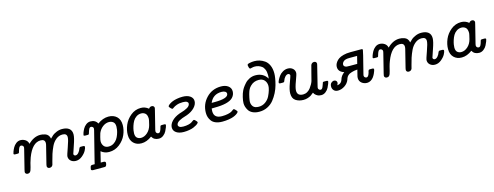

<svg xmlns="http://www.w3.org/2000/svg" viewBox="-22 -1603 6955 2701"><g transform="rotate(-15 3455.0 -253.0)"><path d="M68.8 -317.9Q68.8 -324.7 77.4 -348.4Q85.9 -372.1 102.1 -402.1Q118.2 -432.1 147.5 -455.1Q176.8 -478 212.9 -478Q250 -478 282.5 -457Q314.9 -436 323.2 -395Q406.2 -478 500 -478Q516.1 -478 531.5 -475.6Q546.9 -473.1 571.5 -465.6Q596.2 -458 613 -437.5Q629.9 -417 634.8 -387.2Q659.7 -413.1 677.2 -428Q694.8 -442.9 734.4 -460.4Q773.9 -478 817.9 -478Q883.8 -478 919.9 -449.5Q956.1 -420.9 956.1 -363.8Q956.1 -314.9 918.5 -209Q880.9 -103 880.9 -97.2Q880.9 -85 888.9 -77.4Q897 -69.8 908.2 -69.8Q931.2 -69.8 952.1 -93.5Q973.1 -117.2 984.9 -151.9Q988.8 -161.6 993.4 -165.3Q998 -168.9 1008.8 -168.9H1039.1Q1065.9 -168.9 1065.9 -153.8Q1065.9 -135.7 1046.9 -99.9Q1027.8 -64 985.4 -29.1Q942.9 5.9 893.1 5.9Q850.1 5.9 821 -19Q792 -43.9 792 -84Q792 -103 829.6 -206.1Q867.2 -309.1 867.2 -348.1Q867.2 -402.3 803.2 -401.9Q751.5 -401.9 708.7 -367.4Q666 -333 640.6 -279.5Q615.2 -226.1 598.6 -175Q582 -124 571 -78.1Q560.1 -32.2 557.1 -24.9Q543.9 4.9 509.8 4.9Q494.6 4.9 484.4 -4.6Q474.1 -14.2 474.1 -28.8Q474.1 -36.6 478 -53.2L542 -310.1Q547.9 -331.1 547.9 -347.2Q547.9 -402.3 484.9 -401.9Q363.8 -401.9 290 -206.1Q276.9 -171.9 266.8 -133.5Q256.8 -95.2 252 -73Q247.1 -50.8 239.5 -31.5Q231.9 -12.2 220.9 -3.7Q210 4.9 190.9 4.9Q175.8 4.9 165.3 -4.6Q154.8 -14.2 154.8 -28.8Q154.8 -30.8 161.1 -61L231.9 -345.2Q235.8 -359.4 235.8 -367.2Q235.8 -383.3 224.4 -392.6Q212.9 -401.9 200.2 -401.9Q183.1 -401.9 172.1 -382.3Q161.1 -362.8 155 -338.4Q148.9 -314 146 -310.1Q142.1 -304.2 127.9 -304.2H95.2Q68.8 -303.7 68.8 -317.9Z M1063.5 172.9Q1068.4 130.9 1082.5 123Q1088.4 119.1 1102.5 119.1H1134.8L1146.5 68.8L1250.5 -344.2Q1254.4 -360.4 1254.4 -368.2Q1254.4 -383.3 1243.4 -392.6Q1232.4 -401.9 1218.8 -401.9Q1200.7 -401.9 1190.2 -381.3Q1179.7 -360.8 1173.1 -336.4Q1166.5 -312 1162.6 -308.1Q1157.7 -304.2 1144.5 -304.2H1109.4Q1088.4 -304.2 1088.4 -316.9Q1088.4 -324.7 1096.9 -348.9Q1105.5 -373 1121.6 -403.1Q1137.7 -433.1 1167.2 -455.6Q1196.8 -478 1231.4 -478Q1303.2 -478 1333.5 -419.9Q1410.6 -478 1492.7 -478Q1566.9 -478 1612.8 -435.1Q1658.7 -392.1 1658.7 -312Q1658.7 -241.2 1627.7 -170.2Q1596.7 -99.1 1530 -46.6Q1463.4 5.9 1377.4 5.9Q1310.5 5.9 1260.7 -36.1L1222.7 119.1H1261.7Q1293.9 119.1 1293.5 141.1Q1293.5 160.2 1283.7 180.2Q1277.8 194.3 1254.4 193.8H1093.8Q1063.5 193.8 1063.5 172.9ZM1298.3 -168.9Q1298.3 -127.9 1321.5 -98.9Q1344.7 -69.8 1391.6 -69.8Q1431.6 -69.8 1463.6 -89.8Q1495.6 -109.9 1514.6 -138.4Q1533.7 -167 1546.1 -202.4Q1558.6 -237.8 1563 -265.4Q1567.4 -293 1567.4 -313Q1567.4 -360.8 1542 -381.3Q1516.6 -401.9 1479.5 -401.9Q1432.6 -401.9 1390.1 -369.9Q1347.7 -337.9 1324.7 -284.2Q1319.8 -271 1309.1 -229.5Q1298.3 -188 1298.3 -168.9Z M1690.4 -157.2Q1690.4 -228 1720.9 -300Q1751.5 -372.1 1816.4 -425Q1881.3 -478 1964.4 -478Q2027.3 -478 2075.7 -437Q2092.8 -461.9 2119.6 -461.9Q2136.7 -461.9 2146.7 -451.9Q2156.7 -441.9 2156.7 -426.8Q2156.7 -421.9 2148.4 -390.1L2082.5 -126Q2079.6 -116.2 2079.6 -105Q2079.6 -89.8 2090.6 -79.8Q2101.6 -69.8 2114.3 -69.8Q2132.3 -69.8 2143.3 -90.3Q2154.3 -110.8 2160.4 -135.5Q2166.5 -160.2 2170.4 -164.1Q2176.3 -168.9 2190.4 -168.9H2222.7Q2245.6 -168.9 2245.6 -154.8Q2245.6 -147.9 2237.1 -124.5Q2228.5 -101.1 2212.9 -70.6Q2197.3 -40 2167.5 -17.1Q2137.7 5.9 2102.5 5.9Q2031.7 5.9 2000.5 -50.8Q1925.3 6.3 1848.6 5.9Q1777.8 5.9 1734.1 -37.6Q1690.4 -81.1 1690.4 -157.2ZM1781.7 -155.8Q1781.7 -108.9 1805.2 -89.4Q1828.6 -69.8 1862.3 -69.8Q1911.1 -69.8 1955.8 -109.4Q2000.5 -148.9 2017.6 -214.8Q2035.6 -288.1 2035.6 -299.8Q2035.6 -357.9 2010 -379.9Q1984.4 -401.9 1950.7 -401.9Q1910.6 -401.9 1879.2 -380.4Q1847.7 -358.9 1830.1 -328.4Q1812.5 -297.9 1801 -261.5Q1789.6 -225.1 1785.6 -199Q1781.7 -172.9 1781.7 -155.8Z M2315.4 -96.2Q2315.4 -145 2357.4 -189.5Q2399.4 -233.9 2473.1 -261.2Q2475.1 -262.2 2502.7 -270.5Q2530.3 -278.8 2546.9 -285.4Q2563.5 -292 2586.4 -304Q2609.4 -315.9 2621.3 -331.5Q2633.3 -347.2 2633.3 -365.2Q2633.3 -380.4 2616.2 -391.6Q2599.1 -402.8 2558.1 -402.8Q2504.9 -402.8 2468.5 -389.4Q2432.1 -376 2415.8 -363Q2399.4 -350.1 2394 -350.1Q2387.2 -350.1 2368.7 -368.7Q2350.1 -387.2 2350.1 -396Q2350.1 -400.9 2358.2 -410.4Q2366.2 -419.9 2384.8 -431.9Q2403.3 -443.8 2428.2 -453.9Q2453.1 -463.9 2491.7 -470.9Q2530.3 -478 2573.2 -478Q2640.1 -478 2681.2 -450Q2722.2 -421.9 2722.2 -376Q2722.2 -327.1 2679.2 -282Q2636.2 -236.8 2564.5 -210.9Q2560.5 -209 2536.4 -201.9Q2512.2 -194.8 2493.2 -187.5Q2474.1 -180.2 2452.1 -168.7Q2430.2 -157.2 2417.2 -141.6Q2404.3 -126 2404.3 -107.9Q2404.3 -93.8 2421.4 -81.8Q2438.5 -69.8 2478 -69.8Q2520 -69.8 2552.7 -77.9Q2585.4 -85.9 2599.9 -95.9Q2614.3 -106 2625.7 -114Q2637.2 -122.1 2643.1 -122.1Q2650.9 -122.1 2668.9 -103Q2687 -84 2687 -76.2Q2687 -71.3 2678.7 -61.5Q2670.4 -51.8 2651.9 -40.3Q2633.3 -28.8 2608.2 -18.3Q2583 -7.8 2545.2 -1Q2507.3 5.9 2465.3 5.9Q2396.5 5.9 2356 -22.2Q2315.4 -50.3 2315.4 -96.2Z M2832 -172.9Q2832 -297.9 2917 -387.9Q3002 -478 3132.3 -478Q3196.3 -478 3235.8 -448.5Q3275.4 -418.9 3275.4 -370.1Q3275.4 -319.3 3239.3 -280.8Q3175.3 -212.9 2968.3 -212.9H2960Q2954.1 -212.9 2943.1 -212.4Q2932.1 -211.9 2927.2 -211.9Q2924.3 -191.9 2924.3 -171.9Q2924.3 -69.8 3040 -69.8Q3090.8 -69.8 3128.4 -78.4Q3166 -86.9 3181.2 -96.4Q3196.3 -106 3207.3 -114.5Q3218.3 -123 3223.1 -123Q3231.9 -123 3250 -103Q3268.1 -83 3268.1 -76.2Q3268.1 -71.3 3260 -61.5Q3252 -51.8 3233.2 -39.8Q3214.4 -27.8 3187.7 -17.8Q3161.1 -7.8 3118.2 -1Q3075.2 5.9 3026.4 5.9Q2971.2 5.9 2931.2 -10Q2891.1 -25.9 2870.6 -54Q2850.1 -82 2841.1 -110.8Q2832 -139.6 2832 -172.9ZM2947.3 -288.1H2988.3Q3191.4 -288.1 3191.4 -357.9Q3191.4 -377.9 3172.4 -389.9Q3153.3 -401.9 3120.1 -401.9Q2995.1 -401.9 2947.3 -288.1Z M3378.9 -167Q3378.9 -202.1 3391.4 -254.2Q3403.8 -306.2 3419.9 -338.9Q3428.7 -358.9 3443.8 -381.3Q3459 -403.8 3486.1 -434.3Q3513.2 -464.8 3553.5 -484.4Q3593.8 -503.9 3640.1 -503.9Q3755.4 -503.9 3811 -410.2Q3814.9 -432.1 3814.9 -463.9Q3814.9 -509.8 3801 -543Q3787.1 -576.2 3763.4 -593Q3739.7 -609.9 3715.3 -617.4Q3690.9 -625 3664.1 -625Q3644 -625 3622.1 -619.4Q3600.1 -613.8 3597.2 -613.8Q3589.4 -613.8 3583.3 -627.9Q3577.1 -642.1 3576.2 -655.8L3573.7 -669.9Q3573.7 -686 3609.9 -693.1Q3646 -700.2 3676.8 -700.2Q3715.8 -700.2 3752.9 -689.2Q3790 -678.2 3826.4 -653.1Q3862.8 -627.9 3884.8 -578.9Q3906.7 -529.8 3906.7 -462.9Q3906.7 -435.1 3900.4 -393.6Q3894 -352.1 3879.4 -297.6Q3864.7 -243.2 3838.4 -191.2Q3812 -139.2 3775.9 -94Q3739.7 -48.8 3685.3 -21.5Q3630.9 5.9 3565.9 5.9Q3509.8 5.9 3470.5 -12.5Q3431.2 -30.8 3412.6 -60.3Q3394 -89.8 3386.5 -116Q3378.9 -142.1 3378.9 -167ZM3470.2 -164.1Q3470.2 -122.1 3494.1 -93Q3518.1 -64 3576.2 -64Q3630.4 -64 3673.1 -95Q3715.8 -126 3737.3 -169.9Q3758.8 -213.9 3769.8 -251.5Q3780.8 -289.1 3780.8 -313Q3780.8 -362.8 3751.5 -396Q3722.2 -429.2 3668 -429.2Q3596.2 -429.2 3548.8 -381.8Q3542 -375 3535.9 -367.9Q3529.8 -360.8 3525.4 -355Q3521 -349.1 3516.6 -340.1Q3512.2 -331.1 3509 -325.9Q3505.9 -320.8 3502.4 -310.3Q3499 -299.8 3497.6 -295.4Q3496.1 -291 3492.4 -278.6Q3488.8 -266.1 3487.8 -262Q3486.8 -257.8 3483.4 -242.9Q3480 -228 3479 -224.1Q3470.2 -179.2 3470.2 -164.1Z M3931.6 -316.9Q3931.6 -329.1 3943.6 -354Q3955.6 -378.9 3975.6 -407.5Q3995.6 -436 4030.8 -457Q4065.9 -478 4105 -478Q4147.9 -478 4176.8 -453.1Q4205.6 -428.2 4205.6 -388.2Q4205.6 -368.2 4171.6 -278.6Q4137.7 -189 4137.7 -146Q4137.7 -69.8 4223.6 -69.8Q4255.9 -69.8 4284.4 -86.4Q4313 -103 4332.3 -129.4Q4351.6 -155.8 4363.8 -178Q4376 -200.2 4382.8 -221.2Q4385.7 -228 4410.9 -330.6Q4436 -433.1 4439.9 -440.9Q4454.1 -471.7 4486.8 -472.2Q4502.9 -472.2 4512.9 -462.6Q4522.9 -453.1 4522.9 -437Q4522.9 -430.2 4518.6 -416L4446.8 -126Q4442.9 -111.8 4442.9 -105Q4442.9 -89.8 4453.9 -79.8Q4464.8 -69.8 4479 -69.8Q4502 -69.8 4517.3 -116.9Q4532.7 -164.1 4534.7 -165Q4539.6 -168.9 4553.7 -168.9H4585.9Q4608.9 -168.9 4608.9 -153.8Q4608.9 -147 4600.3 -124Q4591.8 -101.1 4576.4 -70.6Q4561 -40 4531.5 -17.1Q4502 5.9 4466.8 5.9Q4449.7 5.9 4432.9 2Q4416 -2 4393.8 -17.6Q4371.6 -33.2 4360.8 -58.1Q4335.9 -37.1 4318.8 -25.6Q4301.8 -14.2 4271.7 -4.2Q4241.7 5.9 4209 5.9Q4143.1 5.9 4095.9 -25.1Q4048.8 -56.2 4048.8 -129.9Q4048.8 -184.1 4082.8 -276.1Q4116.7 -368.2 4116.7 -375Q4116.7 -387.2 4108.6 -394.5Q4100.6 -401.9 4089.8 -401.9Q4067.9 -401.9 4046.9 -379.9Q4025.9 -357.9 4013.7 -321.8Q4009.8 -309.6 4005.4 -306.9Q4001 -304.2 3989.7 -304.2H3958Q3931.6 -303.7 3931.6 -316.9Z M4629.4 -74.2Q4629.4 -109.4 4648.9 -127.2Q4668.5 -145 4690.4 -145Q4707.5 -145 4719.5 -134Q4731.4 -123 4731.4 -106Q4731.4 -89.8 4718.3 -69.8Q4727.1 -70.8 4735.8 -73Q4744.6 -75.2 4750.5 -77.6Q4756.3 -80.1 4762.5 -84.5Q4768.6 -88.9 4772.5 -92.5Q4776.4 -96.2 4780 -101.6Q4783.7 -106.9 4786.1 -110.4Q4788.6 -113.8 4790.5 -119.4Q4792.5 -125 4793.5 -127.4Q4794.4 -129.9 4796.4 -133.8L4797.4 -139.2Q4813.5 -188 4861.3 -223.1Q4778.3 -249 4778.3 -319.8Q4778.3 -335 4783.4 -352.5Q4788.6 -370.1 4804.4 -392.1Q4820.3 -414.1 4845.5 -431.2Q4870.6 -448.2 4915 -460.2Q4959.5 -472.2 5016.6 -472.2H5176.3Q5195.3 -472.2 5195.3 -458Q5195.3 -450.2 5178.7 -381.8L5113.3 -122.1Q5110.4 -112.3 5110.4 -105Q5110.4 -89.8 5121.3 -79.8Q5132.3 -69.8 5146.5 -69.8Q5173.3 -69.8 5190.4 -129.9Q5191.4 -133.8 5193.4 -144Q5195.3 -149.9 5196.3 -152.8Q5201.2 -168.9 5219.7 -168.9H5254.4Q5277.3 -168.9 5277.3 -153.8Q5277.3 -148.9 5272.5 -132.6Q5267.6 -116.2 5256.1 -92Q5244.6 -67.9 5229 -46.4Q5213.4 -24.9 5188.5 -9.5Q5163.6 5.9 5134.3 5.9Q5088.4 5.9 5055.4 -21.5Q5022.5 -48.8 5022.5 -94.2Q5022.5 -104 5024.9 -116.5Q5027.3 -128.9 5034.9 -157Q5042.5 -185.1 5048.3 -210.9Q5023.4 -209 5002 -205.6Q4980.5 -202.1 4965.1 -196.5Q4949.7 -190.9 4937 -186Q4924.3 -181.2 4915.5 -173.1Q4906.7 -165 4901.1 -160.4Q4895.5 -155.8 4891.1 -146.5Q4886.7 -137.2 4884.5 -133.5Q4882.3 -129.9 4879.4 -120.8Q4876.5 -111.8 4876.5 -110.8Q4857.4 -59.1 4809.6 -27.1Q4761.7 4.9 4710.4 4.9Q4672.4 4.9 4650.9 -18.1Q4629.4 -41 4629.4 -74.2ZM4872.6 -327.1Q4872.6 -310.1 4887 -300.5Q4901.4 -291 4916.5 -289.6Q4931.6 -288.1 4956.5 -288.1H5067.4L5094.7 -397H4981.4Q4922.4 -397 4897.5 -375.5Q4872.6 -354 4872.6 -327.1Z M5299.3 -317.9Q5299.3 -324.7 5307.9 -348.4Q5316.4 -372.1 5332.5 -402.1Q5348.6 -432.1 5377.9 -455.1Q5407.2 -478 5443.4 -478Q5480.5 -478 5512.9 -457Q5545.4 -436 5553.7 -395Q5636.7 -478 5730.5 -478Q5746.6 -478 5762 -475.6Q5777.3 -473.1 5802 -465.6Q5826.7 -458 5843.5 -437.5Q5860.4 -417 5865.2 -387.2Q5890.1 -413.1 5907.7 -428Q5925.3 -442.9 5964.8 -460.4Q6004.4 -478 6048.3 -478Q6114.3 -478 6150.4 -449.5Q6186.5 -420.9 6186.5 -363.8Q6186.5 -314.9 6148.9 -209Q6111.3 -103 6111.3 -97.2Q6111.3 -85 6119.4 -77.4Q6127.4 -69.8 6138.7 -69.8Q6161.6 -69.8 6182.6 -93.5Q6203.6 -117.2 6215.3 -151.9Q6219.2 -161.6 6223.9 -165.3Q6228.5 -168.9 6239.3 -168.9H6269.5Q6296.4 -168.9 6296.4 -153.8Q6296.4 -135.7 6277.3 -99.9Q6258.3 -64 6215.8 -29.1Q6173.3 5.9 6123.5 5.9Q6080.6 5.9 6051.5 -19Q6022.5 -43.9 6022.5 -84Q6022.5 -103 6060.1 -206.1Q6097.7 -309.1 6097.7 -348.1Q6097.7 -402.3 6033.7 -401.9Q5981.9 -401.9 5939.2 -367.4Q5896.5 -333 5871.1 -279.5Q5845.7 -226.1 5829.1 -175Q5812.5 -124 5801.5 -78.1Q5790.5 -32.2 5787.6 -24.9Q5774.4 4.9 5740.2 4.9Q5725.1 4.9 5714.8 -4.6Q5704.6 -14.2 5704.6 -28.8Q5704.6 -36.6 5708.5 -53.2L5772.5 -310.1Q5778.3 -331.1 5778.3 -347.2Q5778.3 -402.3 5715.3 -401.9Q5594.2 -401.9 5520.5 -206.1Q5507.3 -171.9 5497.3 -133.5Q5487.3 -95.2 5482.4 -73Q5477.5 -50.8 5470 -31.5Q5462.4 -12.2 5451.4 -3.7Q5440.4 4.9 5421.4 4.9Q5406.2 4.9 5395.8 -4.6Q5385.3 -14.2 5385.3 -28.8Q5385.3 -30.8 5391.6 -61L5462.4 -345.2Q5466.3 -359.4 5466.3 -367.2Q5466.3 -383.3 5454.8 -392.6Q5443.4 -401.9 5430.7 -401.9Q5413.6 -401.9 5402.6 -382.3Q5391.6 -362.8 5385.5 -338.4Q5379.4 -314 5376.5 -310.1Q5372.6 -304.2 5358.4 -304.2H5325.7Q5299.3 -303.7 5299.3 -317.9Z M6355 -157.2Q6355 -228 6385.5 -300Q6416 -372.1 6481 -425Q6545.9 -478 6628.9 -478Q6691.9 -478 6740.2 -437Q6757.3 -461.9 6784.2 -461.9Q6801.3 -461.9 6811.3 -451.9Q6821.3 -441.9 6821.3 -426.8Q6821.3 -421.9 6813 -390.1L6747.1 -126Q6744.1 -116.2 6744.1 -105Q6744.1 -89.8 6755.1 -79.8Q6766.1 -69.8 6778.8 -69.8Q6796.9 -69.8 6807.9 -90.3Q6818.8 -110.8 6825 -135.5Q6831.1 -160.2 6835 -164.1Q6840.8 -168.9 6855 -168.9H6887.2Q6910.2 -168.9 6910.2 -154.8Q6910.2 -147.9 6901.6 -124.5Q6893.1 -101.1 6877.4 -70.6Q6861.8 -40 6832 -17.1Q6802.2 5.9 6767.1 5.9Q6696.3 5.9 6665 -50.8Q6589.8 6.3 6513.2 5.9Q6442.4 5.9 6398.7 -37.6Q6355 -81.1 6355 -157.2ZM6446.3 -155.8Q6446.3 -108.9 6469.7 -89.4Q6493.2 -69.8 6526.9 -69.8Q6575.7 -69.8 6620.4 -109.4Q6665 -148.9 6682.1 -214.8Q6700.2 -288.1 6700.2 -299.8Q6700.2 -357.9 6674.6 -379.9Q6648.9 -401.9 6615.2 -401.9Q6575.2 -401.9 6543.7 -380.4Q6512.2 -358.9 6494.6 -328.4Q6477.1 -297.9 6465.6 -261.5Q6454.1 -225.1 6450.2 -199Q6446.3 -172.9 6446.3 -155.8Z"/></g></svg>

Font: CMU Concrete
Style: BoldItalic
Weight: 700
Italic angle: -14.04°
Version: Version 0.7.0